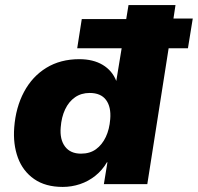

<svg xmlns="http://www.w3.org/2000/svg" viewBox="-20 -725 779 756"><path d="M227 11Q159 11 114.5 -20Q70 -51 50.5 -104Q31 -157 36 -223Q42 -302 74.5 -363Q107 -424 162.5 -458Q218 -492 292 -492Q347 -492 384.5 -469.5Q422 -447 438 -406V-407L459 -535H284L302 -650H477L486 -705H671L663 -652H739L720 -535H644L560 0H389L403 -86H401Q383 -55 355.5 -33Q328 -11 295 0Q262 11 227 11ZM299 -120Q334 -120 358 -137.5Q382 -155 396.5 -185.5Q411 -216 414 -256Q418 -304 397.5 -331.5Q377 -359 333 -359Q300 -359 275.5 -342Q251 -325 236.5 -294.5Q222 -264 219 -223Q215 -176 236 -148Q257 -120 299 -120Z"/></svg>

Font: Nunito Sans 9pt Black
Style: Italic
Weight: 900
Italic angle: -9°
Version: Version 3.101;gftools[0.9.27]